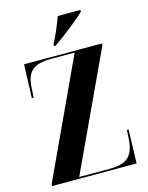

<svg xmlns="http://www.w3.org/2000/svg" viewBox="-135 -1014 847 1098"><g transform="rotate(-15 288.5 -465.5)"><path d="M251 -770H261C317 -809 417 -886 451 -921V-931H317C300 -886 275 -823 251 -780ZM34 0H534L540 -199H530L527 -143C519 -47 480 -10 378 -10H197L520 -703V-714H59L52 -516H63L66 -571C70 -667 111 -704 215 -704H356L34 -11Z"/></g></svg>

Font: Noto Serif Display Condensed Extra
Style: Regular
Weight: 800
Width: 3
Designer: Monotype Design Team
Foundry: Monotype Imaging Inc.
Version: Version 1.900